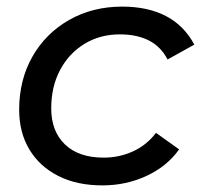

<svg xmlns="http://www.w3.org/2000/svg" viewBox="-20 -555 611 581"><path d="M290 6Q213 6 156.5 -22.5Q100 -51 69 -102.5Q38 -154 38 -223Q38 -313 78 -383.5Q118 -454 189 -494.5Q260 -535 350 -535Q427 -535 482 -506.5Q537 -478 568 -420L487 -375Q467 -414 430.5 -432.5Q394 -451 343 -451Q283 -451 236 -422.5Q189 -394 162 -343.5Q135 -293 135 -227Q135 -158 176.5 -118Q218 -78 294 -78Q341 -78 382.5 -97Q424 -116 452 -153L522 -103Q486 -52 424 -23Q362 6 290 6Z"/></svg>

Font: Montserrat Thin Medium
Style: Italic
Weight: 500
Italic angle: -11.3°
Version: Version 9.000